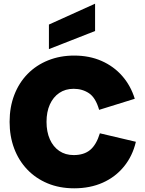

<svg xmlns="http://www.w3.org/2000/svg" viewBox="-20 -1013 788 1040"><path d="M495 -993V-845L245 -747V-880ZM382 7Q302 7 237.5 -20Q173 -47 127 -95.5Q81 -144 56.5 -209.5Q32 -275 32 -353Q32 -433 57.5 -499Q83 -565 129.5 -612.5Q176 -660 240.5 -686Q305 -712 382 -712Q464 -712 530 -683Q596 -654 642 -601.5Q688 -549 710 -478L517 -418Q498 -484 462 -508Q426 -532 379 -532Q334 -532 301 -509.5Q268 -487 250 -447Q232 -407 232 -353Q232 -299 250 -258.5Q268 -218 301 -195.5Q334 -173 379 -173Q435 -173 468.5 -201Q502 -229 521 -291L716 -245Q698 -168 651.5 -111Q605 -54 536.5 -23.5Q468 7 382 7Z"/></svg>

Font: Parkinsans ExtraBold
Style: Regular
Weight: 800
Designer: Red Stone, Indian Type Foundry
Foundry: Indian Type Foundry
Version: Version 1.000